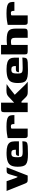

<svg xmlns="http://www.w3.org/2000/svg" viewBox="1510 -2070 550 3640"><g transform="rotate(-90 1785.0 -250.0)"><path d="M193 0Q176 0 164 -3.5Q152 -7 142.5 -18.5Q133 -30 123 -55L-15 -400H170L233 -222Q238 -208 242.5 -200.5Q247 -193 256 -193Q268 -234 279.5 -274.5Q291 -315 304 -355Q311 -376 323 -387.5Q335 -399 362 -399H433L277 0Z M688 5Q614 5 566.5 -3Q519 -11 492.5 -31.5Q466 -52 455 -90Q444 -128 444 -187Q444 -267 467 -313.5Q490 -360 547.5 -380.5Q605 -401 708 -401Q789 -401 836.5 -385Q884 -369 904.5 -336Q925 -303 925 -251V-166H649Q649 -191 659.5 -207.5Q670 -224 700 -224H766V-243Q765 -276 752.5 -293Q740 -310 701 -310Q669 -310 652.5 -300.5Q636 -291 630 -265.5Q624 -240 624 -191Q624 -149 632 -128.5Q640 -108 662.5 -101.5Q685 -95 728 -95Q745 -95 775.5 -96Q806 -97 838.5 -97.5Q871 -98 896 -99.5Q921 -101 926 -102V-81Q926 -66 921.5 -47.5Q917 -29 906 -19Q889 -3 837 1Q785 5 688 5Z M1167 0H1035Q1010 0 998.5 -13Q987 -26 987 -64V-379Q1017 -387 1076.5 -394.5Q1136 -402 1206 -402Q1283 -402 1326.5 -393.5Q1370 -385 1391 -368Q1412 -351 1417.5 -322.5Q1423 -294 1423 -252H1253V-266Q1252 -291 1246 -302.5Q1240 -314 1230.5 -316.5Q1221 -319 1210 -319Q1194 -319 1182 -316Q1170 -313 1167 -305Z M1479 0 1478 -444Q1478 -480 1489 -492.5Q1500 -505 1540 -505H1659V-257L1776 -367Q1798 -386 1821 -394Q1844 -402 1891 -403Q1927 -403 1956.5 -401.5Q1986 -400 2010 -399Q2005 -395 1990.5 -385Q1976 -375 1960 -363.5Q1944 -352 1931 -343L1808 -245L1989 -57Q2006 -40 2023 -25.5Q2040 -11 2055 0Q2004 1 1953.5 1Q1903 1 1863 1Q1821 1 1801.5 -8Q1782 -17 1762 -36L1684 -116L1659 -118V0Z M2275 5Q2201 5 2153.5 -3Q2106 -11 2079.5 -31.5Q2053 -52 2042 -90Q2031 -128 2031 -187Q2031 -267 2054 -313.5Q2077 -360 2134.5 -380.5Q2192 -401 2295 -401Q2376 -401 2423.5 -385Q2471 -369 2491.5 -336Q2512 -303 2512 -251V-166H2236Q2236 -191 2246.5 -207.5Q2257 -224 2287 -224H2353V-243Q2352 -276 2339.5 -293Q2327 -310 2288 -310Q2256 -310 2239.5 -300.5Q2223 -291 2217 -265.5Q2211 -240 2211 -191Q2211 -149 2219 -128.5Q2227 -108 2249.5 -101.5Q2272 -95 2315 -95Q2332 -95 2362.5 -96Q2393 -97 2425.5 -97.5Q2458 -98 2483 -99.5Q2508 -101 2513 -102V-81Q2513 -66 2508.5 -47.5Q2504 -29 2493 -19Q2476 -3 2424 1Q2372 5 2275 5Z M2637 0Q2596 0 2585 -11Q2574 -22 2574 -52V-505H2753V-391Q2765 -393 2780 -394.5Q2795 -396 2812.5 -397Q2830 -398 2845 -398Q2916 -398 2959 -388.5Q3002 -379 3024.5 -358Q3047 -337 3055 -302Q3063 -267 3063 -215V-72Q3063 -41 3057 -26Q3051 -11 3034 -5.5Q3017 0 2986 0H2888V-236Q2888 -270 2880.5 -287.5Q2873 -305 2856.5 -311Q2840 -317 2811 -317Q2801 -317 2790.5 -316Q2780 -315 2770 -313Q2760 -311 2753 -308V0Z M3313 0H3181Q3156 0 3144.5 -13Q3133 -26 3133 -64V-379Q3163 -387 3222.5 -394.5Q3282 -402 3352 -402Q3429 -402 3472.5 -393.5Q3516 -385 3537 -368Q3558 -351 3563.5 -322.5Q3569 -294 3569 -252H3399V-266Q3398 -291 3392 -302.5Q3386 -314 3376.5 -316.5Q3367 -319 3356 -319Q3340 -319 3328 -316Q3316 -313 3313 -305Z"/></g></svg>

Font: Genos ExtraBold
Style: Regular
Weight: 800
Designer: Robert E. Leuschke
Foundry: Robert E. Leuschke
Version: Version 1.010